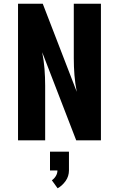

<svg xmlns="http://www.w3.org/2000/svg" viewBox="-20 -755 640 1033"><path d="M77 0V-735H210L393 -261Q384 -306 380.5 -351Q377 -396 377 -441V-735H523V0H390L207 -474Q216 -429 219.5 -384Q223 -339 223 -294V0ZM290 258 259 215Q272 206 280.5 192Q289 178 289 162H249V61H351V162Q351 177 346.5 191.5Q342 206 333.5 218Q325 230 314 240.5Q303 251 290 258Z"/></svg>

Font: Iosevka SS04 Heavy Extended
Style: Regular
Weight: 900
Width: 7
Monospace: yes
Designer: Belleve Invis
Foundry: Belleve Invis
Version: Version 19.0.0; ttfautohint (v1.8.4)